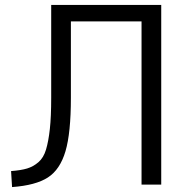

<svg xmlns="http://www.w3.org/2000/svg" viewBox="-20 -750 760 780"><path d="M635 0H555V-663H268V-353Q268 -210 246 -135.5Q224 -61 174.5 -29Q125 3 29 10L25 -55Q65 -58 90 -65.5Q115 -73 136 -91Q157 -109 167 -142.5Q177 -176 182.5 -226Q188 -276 188 -353V-730H635Z"/></svg>

Font: Mplus 1p
Style: Regular
Weight: 400
Version: Version 1.061